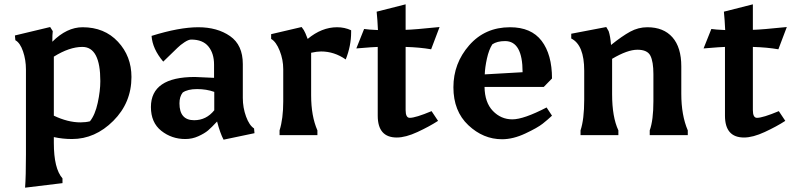

<svg xmlns="http://www.w3.org/2000/svg" viewBox="-20 -625 3679 888"><path d="M352 -59Q376 -59 396 -64Q420 -94 432 -149.5Q444 -205 444 -250Q444 -408 361 -408Q301 -408 229 -363V-90Q294 -59 352 -59ZM100 90V-304Q100 -348 86.5 -387.5Q73 -427 51 -439L49 -461L212 -500L224 -481Q222 -466 222 -432Q289 -499 362 -499Q463 -499 525.5 -432Q588 -365 588 -269Q588 -150 504 -66Q420 18 313 18Q270 18 229 9V36Q229 155 269 200V222L96 243Q100 191 100 90Z M971 -200Q935 -213 891.5 -213Q848 -213 825 -197Q810 -178 810 -147Q810 -69 878 -69Q934 -69 971 -115ZM837 18Q774 18 726 -20Q678 -58 678 -130Q678 -269 881 -269L970 -265V-326Q970 -378 944 -410Q918 -442 864 -442Q852 -442 833 -429.5Q814 -417 801 -404Q760 -365 735 -340Q685 -399 681 -459Q809 -499 897 -499Q985 -499 1044 -458Q1103 -417 1103 -329V-172Q1103 -127 1118 -86Q1133 -45 1155 -31L1157 -9L1014 21Q998 -9 984 -63Q958 -35 942 -21.5Q926 -8 897.5 5Q869 18 837 18Z M1448 0H1273V-22Q1290 -76 1290 -156V-305Q1290 -349 1273.5 -390.5Q1257 -432 1234 -445V-467L1375 -500L1385 -486Q1391 -477 1403 -445Q1468 -499 1539 -499Q1574 -499 1604 -485Q1604 -480 1604 -476Q1604 -413 1579 -350Q1526 -387 1465 -387Q1446 -387 1419 -381V-184Q1419 -88 1448 -22Z M1856 -116Q1856 -80 1875 -80Q1902 -80 1976 -111L2006 -66Q1966 -40 1911 -14.5Q1856 11 1815 11Q1727 11 1727 -90V-408Q1712 -408 1628 -401L1664 -491Q1682 -488 1728 -486Q1726 -532 1722 -571L1856 -605V-487Q1896 -488 2013 -500L1974 -397Q1923 -406 1856 -408Z M2302 19Q2215 19 2146 -46Q2077 -111 2077 -221.5Q2077 -332 2150 -415.5Q2223 -499 2339 -499Q2437 -499 2485 -436Q2533 -373 2533 -262L2495 -223H2221Q2222 -151 2259.5 -112Q2297 -73 2349.5 -73Q2402 -73 2508 -128L2533 -90Q2514 -72 2490 -53Q2466 -34 2409.5 -7.5Q2353 19 2302 19ZM2316 -435Q2279 -435 2257 -420Q2241 -395 2232 -354Q2223 -313 2222 -281L2397 -291Q2397 -435 2316 -435Z M2974 -499Q3049 -499 3090 -452.5Q3131 -406 3131 -318V-191Q3131 -92 3161 -22V0H2985V-22Q3002 -69 3002 -157V-282Q3002 -340 2988 -367.5Q2974 -395 2928 -395Q2882 -395 2811 -353V-189Q2811 -84 2840 -22V0H2665V-22Q2682 -73 2682 -164V-298Q2682 -417 2622 -447V-469L2784 -500L2795 -481Q2803 -457 2806 -417Q2857 -458 2894.5 -478.5Q2932 -499 2974 -499Z M3462 -116Q3462 -80 3481 -80Q3508 -80 3582 -111L3612 -66Q3572 -40 3517 -14.5Q3462 11 3421 11Q3333 11 3333 -90V-408Q3318 -408 3234 -401L3270 -491Q3288 -488 3334 -486Q3332 -532 3328 -571L3462 -605V-487Q3502 -488 3619 -500L3580 -397Q3529 -406 3462 -408Z"/></svg>

Font: Asul
Style: Bold
Weight: 700
Designer: Mariela Monsalve
Foundry: Mariela Monsalve
Version: Version 1.002